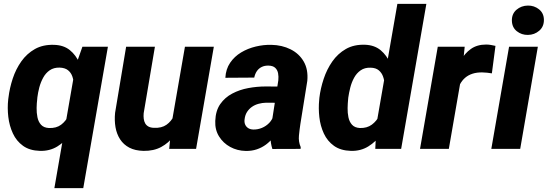

<svg xmlns="http://www.w3.org/2000/svg" viewBox="-20 -770 2833 993"><path d="M261.2 203.1 370.6 -427.2 406.2 -528.3H538.1L410.6 203.1ZM22.5 -255.9 23.9 -266.1Q29.8 -314.9 45.9 -363.8Q62 -412.6 90.3 -452.6Q118.7 -492.7 160.6 -516.4Q202.6 -540 259.8 -538.1Q309.6 -536.6 341.3 -510.7Q373 -484.9 390.6 -444.3Q408.2 -403.8 414.3 -358.2Q420.4 -312.5 419.4 -272L417 -253.9Q409.7 -210.4 391.8 -163.8Q374 -117.2 345.2 -77.1Q316.4 -37.1 276.9 -12.7Q237.3 11.7 186.5 10.3Q133.3 8.8 99.1 -15.9Q64.9 -40.5 46.6 -80.1Q28.3 -119.6 22.9 -165.8Q17.6 -211.9 22.5 -255.9ZM173.3 -266.6 172.4 -256.3Q169.9 -236.8 169.4 -211.9Q168.9 -187 173.6 -163.8Q178.2 -140.6 192.1 -125Q206.1 -109.4 232.9 -107.9Q271.5 -106.4 296.1 -125Q320.8 -143.6 334.5 -173.3Q348.1 -203.1 353 -235.8L360.4 -288.1Q362.3 -309.6 361.6 -332.5Q360.8 -355.5 354 -375Q347.2 -394.5 331.5 -407Q315.9 -419.4 288.1 -420.4Q257.8 -420.9 237.1 -406.5Q216.3 -392.1 203.4 -368.4Q190.4 -344.7 183.3 -317.9Q176.3 -291 173.3 -266.6Z M868.2 -135.3 936.5 -528.3H1085.9L994.1 0H855ZM898.9 -235.8 939.9 -236.8Q934.6 -191.4 919.7 -146.7Q904.8 -102.1 878.7 -66.4Q852.5 -30.8 813.7 -9.8Q774.9 11.2 722.2 10.3Q678.7 9.3 648.9 -6.3Q619.1 -22 601.3 -49.3Q583.5 -76.7 577.4 -111.8Q571.3 -147 575.2 -186.5L632.3 -528.3H781.2L723.1 -184.6Q721.7 -169.4 723.4 -155.8Q725.1 -142.1 731 -131.8Q736.8 -121.6 747.8 -115.5Q758.8 -109.4 776.4 -108.9Q815.9 -106.9 841.1 -124.8Q866.2 -142.6 880.1 -172.1Q894 -201.7 898.9 -235.8Z M1383.8 -126 1419.4 -354.5Q1421.4 -374 1418.2 -391.1Q1415 -408.2 1403.3 -419.2Q1391.6 -430.2 1368.7 -430.7Q1348.6 -431.2 1333.3 -423.6Q1317.9 -416 1308.3 -401.9Q1298.8 -387.7 1294.9 -368.7L1145.5 -367.7Q1147.9 -412.6 1170.2 -445.3Q1192.4 -478 1227.1 -498.8Q1261.7 -519.5 1302.7 -529.3Q1343.8 -539.1 1383.3 -538.1Q1438.5 -537.1 1482.9 -514.9Q1527.3 -492.7 1551 -451.4Q1574.7 -410.2 1569.3 -351.6L1533.7 -129.9Q1529.3 -101.1 1526.1 -69.1Q1522.9 -37.1 1535.2 -9.3L1534.7 0L1388.7 0.5Q1378.9 -29.8 1378.9 -62.3Q1378.9 -94.7 1383.8 -126ZM1436 -322.3 1422.4 -238.3 1356 -238.8Q1336.4 -238.3 1317.4 -233.2Q1298.3 -228 1283.2 -217.5Q1268.1 -207 1257.8 -191.2Q1247.6 -175.3 1245.1 -153.8Q1242.7 -138.2 1247.8 -126.2Q1252.9 -114.3 1263.7 -107.4Q1274.4 -100.6 1290 -100.1Q1313 -99.6 1334.7 -108.6Q1356.4 -117.7 1372.6 -134.5Q1388.7 -151.4 1394.5 -173.3L1423.3 -108.9Q1411.1 -82 1394 -60.1Q1377 -38.1 1355.5 -22.2Q1334 -6.3 1307.9 2.4Q1281.7 11.2 1251 10.7Q1207 9.8 1170.7 -10Q1134.3 -29.8 1112.8 -64.5Q1091.3 -99.1 1093.3 -144.5Q1095.2 -197.3 1119.1 -231.7Q1143.1 -266.1 1181.2 -286.1Q1219.2 -306.2 1264.2 -314.5Q1309.1 -322.8 1353.5 -322.8Z M1926.8 -127 2035.2 -750H2185.1L2054.7 0H1920.9ZM1630.9 -253.9 1631.8 -264.6Q1637.7 -313 1654.1 -362.3Q1670.4 -411.6 1698.7 -452.1Q1727.1 -492.7 1768.8 -516.6Q1810.5 -540.5 1868.2 -538.6Q1917.5 -536.6 1949 -510Q1980.5 -483.4 1998 -442.6Q2015.6 -401.9 2022.2 -356.2Q2028.8 -310.5 2027.3 -271L2025.4 -252.4Q2017.6 -210.4 1999.8 -163.8Q1981.9 -117.2 1953.1 -77.1Q1924.3 -37.1 1884.8 -12.7Q1845.2 11.7 1794.9 10.3Q1741.7 8.8 1707.5 -15.6Q1673.3 -40 1655 -79.3Q1636.7 -118.7 1631.6 -164.3Q1626.5 -210 1630.9 -253.9ZM1781.2 -265.1 1780.3 -254.9Q1778.3 -235.4 1777.8 -210.9Q1777.3 -186.5 1782 -163.6Q1786.6 -140.6 1800.5 -125Q1814.5 -109.4 1841.3 -107.9Q1878.4 -106.9 1903.3 -125.5Q1928.2 -144 1942.6 -173.6Q1957 -203.1 1961.4 -234.9L1968.3 -286.6Q1970.7 -307.6 1969.5 -330.6Q1968.3 -353.5 1961.4 -373.3Q1954.6 -393.1 1939.2 -406.2Q1923.8 -419.4 1896.5 -419.9Q1866.2 -420.9 1845.2 -406.2Q1824.2 -391.6 1811.3 -367.7Q1798.3 -343.8 1791.5 -316.7Q1784.7 -289.6 1781.2 -265.1Z M2370.1 -397 2301.3 0H2152.3L2244.1 -528.3H2383.3ZM2542.5 -532.7 2523.9 -390.6Q2511.2 -392.6 2499 -394Q2486.8 -395.5 2474.1 -395.5Q2446.3 -396 2424.1 -388.9Q2401.9 -381.8 2385.5 -367.7Q2369.1 -353.5 2358.4 -332.8Q2347.7 -312 2342.3 -285.6L2314.9 -299.3Q2320.3 -336.9 2331.5 -378.7Q2342.8 -420.4 2363 -457.3Q2383.3 -494.1 2415.3 -516.8Q2447.3 -539.6 2494.1 -539.6Q2506.3 -539.6 2518.3 -537.6Q2530.3 -535.6 2542.5 -532.7Z M2761.7 -528.3 2670.4 0H2521L2612.8 -528.3ZM2627.4 -662.6Q2626.5 -698.2 2651.1 -719.5Q2675.8 -740.7 2710 -741.2Q2742.7 -741.7 2767.6 -721.9Q2792.5 -702.1 2793 -668Q2793.5 -632.3 2768.8 -611.1Q2744.1 -589.8 2710.4 -589.4Q2677.7 -588.9 2653.1 -608.4Q2628.4 -627.9 2627.4 -662.6Z"/></svg>

Font: Roboto ExtraBold
Style: Italic
Weight: 800
Designer: Christian Robertson
Foundry: Google
Version: Version 3.009; 2024